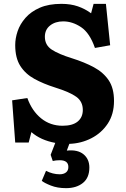

<svg xmlns="http://www.w3.org/2000/svg" viewBox="-20 -734 654 997"><path d="M323 243Q278 243 244 229.5Q210 216 197 205L219 153Q254 171 290 171Q310 171 322.5 161.5Q335 152 335 133Q335 98 290 98Q270 98 254 102L243 70L267 8Q191 -6 143 -48L129 6H59L43 -213L122 -225Q146 -158 193.5 -119.5Q241 -81 305 -81Q357 -81 383.5 -103Q410 -125 410 -163Q410 -207 376 -231.5Q342 -256 265 -280Q205 -299 158.5 -324.5Q112 -350 85.5 -391.5Q59 -433 59 -500Q59 -535 71.5 -572Q84 -609 112.5 -641.5Q141 -674 187 -694Q233 -714 299 -714Q347 -714 384.5 -701Q422 -688 453 -665L466 -714H530L552 -499L473 -485Q446 -563 401 -593Q356 -623 308 -623Q267 -623 240 -601.5Q213 -580 213 -543Q213 -500 248.5 -476.5Q284 -453 352 -432Q419 -411 468 -384.5Q517 -358 544.5 -317Q572 -276 572 -210Q572 -141 539.5 -92Q507 -43 454 -16Q401 11 340 13L327 48Q383 42 413.5 67Q444 92 444 136Q444 189 410.5 216Q377 243 323 243Z"/></svg>

Font: Literata 12pt
Style: Bold
Weight: 700
Designer: Latin by Veronika Burian and Jose Scaglione. Greek by Irene Vlachou. Cyrillic by Vera Evstafieva.
Foundry: TypeTogether
Version: Version 3.002